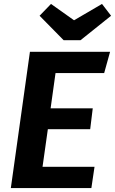

<svg xmlns="http://www.w3.org/2000/svg" viewBox="-20 -955 584 975"><path d="M509 -584H262L237 -405H451L438 -299H223L196 -108H460L444 0H35L132 -692H539ZM544 -875 389 -751H303L181 -875L239 -935L356 -852L498 -935Z"/></svg>

Font: Fira Sans SemiBold
Style: Italic
Weight: 600
Italic angle: -8°
Designer: bBox Type GmbH & Carrois Corporate GbR & Edenspiekermann AG
Foundry: bBox Type GmbH & Carrois Corporate GbR & Edenspiekermann AG
Version: Version 4.301